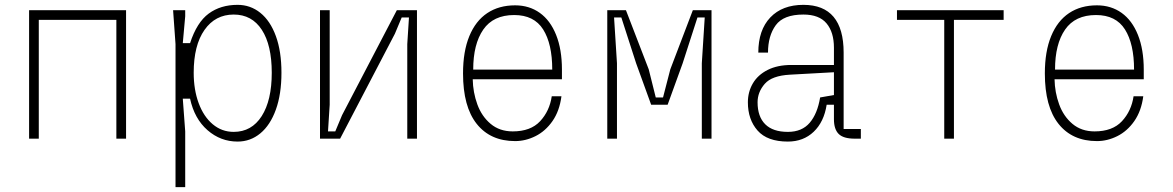

<svg xmlns="http://www.w3.org/2000/svg" viewBox="-20 -572 4840 792"><path d="M100 -530H500V0H460V-490H140V0H100Z M704 -390 694 -530H744V-505L734 -394H764Q792 -480 841 -516Q890 -552 960 -552Q1013 -552 1054 -519Q1095 -486 1118 -423Q1141 -360 1141 -272Q1141 -184 1118 -120Q1095 -56 1054 -22Q1013 12 960 12Q890 12 836 -35Q782 -82 764 -165H734L744 -30V200H704ZM779 -272Q779 -202 799.5 -146.5Q820 -91 857.5 -59.5Q895 -28 944 -28Q1018 -28 1059.5 -93Q1101 -158 1101 -272Q1101 -386 1060 -449Q1019 -512 944 -512Q868 -512 823.5 -448.5Q779 -385 779 -272Z M1700 0H1660V-390L1667 -500H1637L1609 -433L1383 0H1300V-530H1340V-140L1333 -30H1363L1391 -97L1617 -530H1700Z M1890 -269Q1890 -360 1916 -423Q1942 -486 1990 -518Q2038 -550 2105 -550Q2163 -550 2206.5 -519Q2250 -488 2274 -428Q2298 -368 2298 -285V-245H1930Q1931 -191 1949 -141.5Q1967 -92 2004 -61Q2041 -30 2095 -30Q2169 -30 2208 -72Q2247 -114 2256 -175H2296Q2288 -114 2259 -72.5Q2230 -31 2189 -10.5Q2148 10 2105 10Q2003 10 1946.5 -61Q1890 -132 1890 -269ZM2101 -510Q2015 -510 1973.5 -450Q1932 -390 1932 -285H2258Q2258 -391 2220.5 -450.5Q2183 -510 2101 -510Z M2485 -530H2562L2656 -286L2685 -170H2715L2745 -286L2838 -530H2915V0H2875V-311L2887 -500H2857L2796 -311L2734 -140H2666L2604 -311L2543 -500H2513L2525 -311V0H2485Z M3531 0H3506Q3459 0 3439.5 -19.5Q3420 -39 3420 -80V-140H3390Q3379 -69 3336.5 -28.5Q3294 12 3230 12Q3145 12 3105 -33.5Q3065 -79 3065 -150Q3065 -193 3085.5 -228Q3106 -263 3146.5 -283.5Q3187 -304 3244 -304H3420V-375Q3420 -439 3389.5 -475.5Q3359 -512 3294 -512Q3212 -512 3180 -468Q3148 -424 3148 -355H3108Q3108 -448 3157.5 -500Q3207 -552 3294 -552Q3377 -552 3418.5 -502.5Q3460 -453 3460 -355V-40H3531ZM3363 -170 3420 -180V-274L3239 -264Q3164 -260 3134.5 -226Q3105 -192 3105 -150Q3105 -91 3136.5 -59.5Q3168 -28 3230 -28Q3288 -28 3320 -65.5Q3352 -103 3363 -170Z M3875 -490H3680V-530H4120V-490H3915V0H3875Z M4290 -269Q4290 -360 4316 -423Q4342 -486 4390 -518Q4438 -550 4505 -550Q4563 -550 4606.5 -519Q4650 -488 4674 -428Q4698 -368 4698 -285V-245H4330Q4331 -191 4349 -141.5Q4367 -92 4404 -61Q4441 -30 4495 -30Q4569 -30 4608 -72Q4647 -114 4656 -175H4696Q4688 -114 4659 -72.5Q4630 -31 4589 -10.5Q4548 10 4505 10Q4403 10 4346.5 -61Q4290 -132 4290 -269ZM4501 -510Q4415 -510 4373.5 -450Q4332 -390 4332 -285H4658Q4658 -391 4620.5 -450.5Q4583 -510 4501 -510Z"/></svg>

Font: Fliege Mono Thin
Style: Regular
Weight: 100
Version: Version 0.020;Glyphs 3.3 (3306)